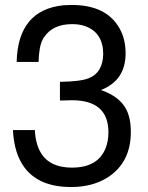

<svg xmlns="http://www.w3.org/2000/svg" viewBox="-20 -729 596 772"><path d="M221 -325V-400Q305 -401 338 -415Q393 -437 395 -511Q395 -596 325 -623Q301 -632 270 -632Q192 -632 157 -579L156 -578L151 -569Q137 -542 135 -480H47Q52 -690 237 -708L269 -709Q407 -709 460 -616Q485 -573 485 -514Q485 -406 386 -367Q480 -335 499 -259Q506 -235 506 -198Q506 -75 412 -15Q351 23 266 23Q118 23 63 -80Q36 -130 32 -206H120Q127 -75 233 -58Q249 -55 269 -55Q374 -55 405 -134Q416 -162 416 -197Q416 -326 269 -326L232 -325Z"/></svg>

Font: Ekushey Lalsalu
Style: Regular
Weight: 400
Designer: Al Mamun Sumon
Foundry: Al Mamun Sumon
Version: Version 1.0